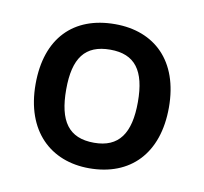

<svg xmlns="http://www.w3.org/2000/svg" viewBox="-50 -776 480 451"><g transform="rotate(10 190.0 -550.0)"><path d="M349 -551C349 -662 285 -722 191 -722C92 -722 31 -661 31 -551C31 -439 97 -378 189 -378C287 -378 349 -441 349 -551ZM104 -551C104 -626 130 -661 190 -661C249 -661 275 -626 275 -551C275 -476 249 -439 190 -439C129 -439 104 -476 104 -551Z"/></g></svg>

Font: Noto Sans Bamum Medium
Style: Regular
Weight: 500
Designer: Monotype Design Team
Foundry: Monotype Imaging Inc.
Version: Version 2.002